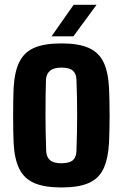

<svg xmlns="http://www.w3.org/2000/svg" viewBox="-20 -796 527 825"><path d="M244 9.5Q171 9.5 127.2 -9.5Q83.5 -28.5 62.8 -70.8Q42 -113 38.5 -182Q37.5 -203 37 -234Q36.5 -265 36.5 -299.8Q36.5 -334.5 37 -366Q37.5 -397.5 38.5 -418.5Q42.5 -488.5 63.5 -530.5Q84.5 -572.5 128 -591Q171.5 -609.5 244 -609.5Q318 -609.5 361.5 -590Q405 -570.5 425 -528.5Q445 -486.5 448.5 -418.5Q449.5 -397.5 450.2 -366Q451 -334.5 451 -300.2Q451 -266 450.2 -234.8Q449.5 -203.5 448.5 -182Q444.5 -113 424.5 -70.8Q404.5 -28.5 361 -9.5Q317.5 9.5 244 9.5ZM244 -94.5Q279 -94.5 293.5 -108Q308 -121.5 308.5 -147.5Q310 -191.5 310.8 -229.8Q311.5 -268 311.5 -303.8Q311.5 -339.5 310.8 -376Q310 -412.5 308.5 -453.5Q308 -479 293.2 -492.2Q278.5 -505.5 244 -505.5Q210 -505.5 194.2 -491.2Q178.5 -477 177.5 -453Q176.5 -421 176 -384.2Q175.5 -347.5 175.5 -308Q175.5 -268.5 176.2 -228.2Q177 -188 178.5 -147.5Q179.5 -121.5 194.8 -108Q210 -94.5 244 -94.5ZM201.5 -640 296.5 -775.5H395L295.5 -640Z"/></svg>

Font: Big Shoulders Thin ExtraBold
Style: Regular
Weight: 800
Version: Version 2.002